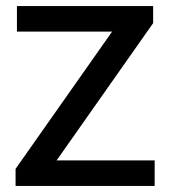

<svg xmlns="http://www.w3.org/2000/svg" viewBox="-20 -615 563 635"><path d="M31.5 0V-56.5L364.5 -530L367.5 -510.5H36V-595H486.5V-538.5L153.5 -65L150.5 -84.5H491.5V0Z"/></svg>

Font: Encode Sans SC Condensed Thin Medium
Style: Regular
Weight: 500
Version: Version 3.002